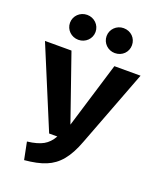

<svg xmlns="http://www.w3.org/2000/svg" viewBox="-180 -1026 943 1144"><g transform="rotate(20 291.0 -454.0)"><path d="M172 -925C127 -925 91 -890 91 -846C91 -802 127 -767 172 -767C217 -767 253 -802 253 -846C253 -890 217 -925 172 -925ZM403 -925C359 -925 323 -890 323 -846C323 -802 359 -767 403 -767C450 -767 484 -802 484 -846C484 -890 450 -925 403 -925ZM594 -693H428L301 -276L156 -693H-12L200 -183H252C236 -154 216 -134 193 -121C170 -108 136 -98 92 -93L114 17C168 12 213 3 249 -12C320 -41 369 -99 409 -207Z"/></g></svg>

Font: Fira Sans
Style: Bold
Weight: 700
Designer: Carrois Corporate & Edenspiekermann AG
Foundry: Carrois Corporate GbR & Edenspiekermann AG
Version: Version 4.203